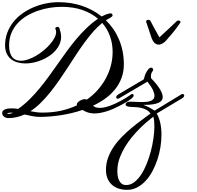

<svg xmlns="http://www.w3.org/2000/svg" viewBox="-20 -1069 1817 1772"><path d="M999 -945.8Q1008.8 -945.8 1013.9 -940.2Q1019 -934.6 1019 -926.8Q1019 -921.4 1012.7 -915.8Q1006.3 -910.2 996.8 -904.5Q987.3 -898.9 976.8 -893.3Q966.3 -887.7 957.5 -881.8Q996.1 -844.2 1026.6 -799.8Q1057.1 -755.4 1078.6 -704.1Q1100.1 -652.8 1111.6 -595.7Q1123 -538.6 1123 -476.1Q1123 -406.7 1101.3 -348.9Q1079.6 -291 1041.3 -243.7Q1002.9 -196.3 950.9 -158.9Q898.9 -121.6 838.4 -93.3Q851.1 -82.5 867.2 -77.9Q883.3 -73.2 901.9 -73.2Q923.3 -73.2 947.5 -78.9Q971.7 -84.5 996.3 -93.3Q1021 -102.1 1045.4 -113.5Q1069.8 -125 1091.8 -136.7Q1118.2 -150.9 1143.6 -166.7Q1168.9 -182.6 1195.3 -200.7Q1197.3 -202.1 1200.7 -202.1Q1205.6 -202.1 1209.5 -197.8Q1213.4 -193.4 1213.4 -186.5Q1213.4 -180.2 1206.5 -172.1Q1199.7 -164.1 1188.5 -155.3Q1177.2 -146.5 1163.1 -137.5Q1148.9 -128.4 1134 -119.9Q1119.1 -111.3 1105 -103.8Q1090.8 -96.2 1080.1 -90.8Q1055.2 -77.6 1026.9 -65.2Q998.5 -52.7 969 -43.2Q939.5 -33.7 909.4 -27.8Q879.4 -22 851.1 -22Q827.6 -22 805.9 -26.9Q784.2 -31.7 764.6 -42L741.2 -54.2Q690.9 -37.1 639.2 -24.9Q587.4 -12.7 536.9 -5.1Q486.3 2.4 438.7 6.1Q391.1 9.8 349.1 9.8Q314 9.8 278.3 2.9Q242.7 -3.9 206.1 -12.2Q170.9 3.4 134.3 12.2Q97.7 21 58.1 21Q48.3 21 38.1 18.1Q27.8 15.1 19.3 9.3Q10.7 3.4 5.4 -5.4Q0 -14.2 0 -25.9Q0 -39.6 9 -48.1Q18.1 -56.6 31 -61.3Q43.9 -65.9 58.3 -67.4Q72.8 -68.8 84 -68.8Q100.1 -68.8 116.2 -67.6Q132.3 -66.4 147.9 -64Q203.1 -103 251.7 -151.1Q300.3 -199.2 344.7 -252.9Q389.2 -306.6 430.9 -364.3Q472.7 -421.9 513.9 -480.5Q555.2 -539.1 597.2 -596.9Q639.2 -654.8 684.1 -708.3Q729 -761.7 778.6 -809.6Q828.1 -857.4 884.3 -896Q826.2 -946.3 742.2 -976.1Q658.2 -1005.9 547.9 -1005.9Q495.6 -1005.9 439.5 -997.1Q383.3 -988.3 329.6 -969.7Q275.9 -951.2 227.5 -922.6Q179.2 -894 142.8 -854.5Q106.4 -814.9 85.2 -763.9Q64 -712.9 64 -649.9Q64 -610.8 72 -584Q80.1 -557.1 94.5 -540.3Q108.9 -523.4 128.7 -515.9Q148.4 -508.3 171.9 -508.3Q204.1 -508.3 240.7 -521Q277.3 -533.7 313.5 -554.9Q349.6 -576.2 383.1 -603.8Q416.5 -631.3 442.1 -660.9Q467.8 -690.4 482.9 -719.7Q498 -749 498 -773.9Q498 -788.1 491.2 -803.2Q489.7 -805.2 489.7 -807.6Q489.7 -810.5 492.2 -813Q494.6 -815.4 497.8 -817.1Q501 -818.8 504.6 -819.8Q508.3 -820.8 511.2 -820.8Q518.6 -820.8 524.4 -815.7Q530.3 -810.5 530.3 -800.8V-797.9Q543.9 -764.2 543.9 -729Q543.9 -693.4 529.8 -661.1Q515.6 -628.9 491.5 -601.6Q467.3 -574.2 434.8 -552.5Q402.3 -530.8 366 -515.4Q329.6 -500 290.8 -491.7Q252 -483.4 214.8 -483.4Q176.8 -483.4 142.6 -492.9Q108.4 -502.4 82.8 -522.5Q57.1 -542.5 42 -574.2Q26.9 -606 26.9 -649.9Q26.9 -713.4 47.4 -767.6Q67.9 -821.8 103.3 -866.2Q138.7 -910.6 186.5 -944.6Q234.4 -978.5 289.1 -1001.7Q343.8 -1024.9 402.8 -1036.9Q461.9 -1048.8 520 -1048.8Q636.7 -1048.8 736.8 -1015.1Q836.9 -981.4 918 -917Q936 -926.8 955.1 -934.3Q974.1 -941.9 996.1 -945.8ZM720.7 -141.1Q743.7 -153.8 762.2 -153.8Q770 -153.8 781.7 -149.9Q840.3 -190.9 884.8 -242.2Q929.2 -293.5 959.2 -350.6Q989.3 -407.7 1004.4 -468.3Q1019.5 -528.8 1019.5 -588.4Q1019.5 -664.6 995.8 -732.9Q972.2 -801.3 923.3 -857.4Q880.4 -822.8 839.8 -776.4Q799.3 -730 759.8 -676Q720.2 -622.1 681.6 -563Q643.1 -503.9 604 -444.1Q564.9 -384.3 524.7 -326.2Q484.4 -268.1 442.1 -215.6Q399.9 -163.1 354.7 -118.7Q309.6 -74.2 260.7 -42.5Q288.6 -37.1 316.2 -33.4Q343.8 -29.8 372.1 -29.8Q465.8 -29.8 544.2 -47.4Q622.6 -64.9 690.4 -97.2Q689 -100.6 689 -105.5Q689 -113.8 696.3 -122.6Q703.6 -131.3 720.7 -141.1ZM64 -18.1Q81.1 -18.1 99.6 -29.8H92.3Q79.6 -29.8 67.1 -28.3Q54.7 -26.9 43.9 -22.9Q48.8 -20 53.7 -19Q58.6 -18.1 64 -18.1ZM1076.7 -160.2Q1070.3 -157.7 1067.9 -157.7Q1061.5 -157.7 1056.9 -161.4Q1052.2 -165 1052.2 -171.9Q1052.2 -177.2 1057.4 -184.8Q1062.5 -192.4 1076.7 -200.7L1304.7 -335Q1307.6 -339.4 1309.6 -343.8Q1311.5 -348.1 1311.5 -351.1Q1314.9 -369.1 1321.5 -384.3Q1328.1 -399.4 1335.2 -410.9Q1342.3 -422.4 1348.9 -429.7Q1355.5 -437 1359.4 -439.5Q1365.7 -444.3 1374.5 -444.3Q1382.3 -444.3 1387.9 -439.5Q1393.6 -434.6 1393.6 -426.8Q1393.6 -419.4 1388.2 -411.6Q1386.7 -409.7 1384.3 -406.5Q1381.8 -403.3 1379.4 -398.2Q1377 -393.1 1375 -385.5Q1373 -377.9 1373 -367.2Q1373 -360.8 1373.5 -356.7Q1374 -352.5 1374 -347.2Q1374 -346.7 1382.1 -338.6Q1390.1 -330.6 1402.1 -317.4Q1414.1 -304.2 1428 -286.6Q1441.9 -269 1453.9 -249.8Q1465.8 -230.5 1473.9 -210.7Q1481.9 -190.9 1481.9 -172.9Q1481.9 -157.7 1473.6 -144.5Q1465.3 -131.3 1446 -121.8Q1426.8 -112.3 1395 -106.7Q1363.3 -101.1 1316.4 -101.1H1303.7Q1343.3 -85 1366.9 -72Q1390.6 -59.1 1406.7 -47.9L1658.2 -200.7Q1660.2 -202.1 1664.1 -202.1Q1669.4 -202.1 1674.8 -197.8Q1680.2 -193.4 1680.2 -186.5Q1680.2 -181.2 1675.3 -174.3Q1670.4 -167.5 1658.2 -160.2L1426.3 -21.5Q1448.7 16.6 1459.5 67.1Q1470.2 117.7 1470.2 175.3Q1470.2 231.4 1460.4 291Q1450.7 350.6 1431.6 407Q1412.6 463.4 1385.3 513.7Q1357.9 564 1322.5 601.6Q1287.1 639.2 1244.6 661.1Q1202.1 683.1 1153.3 683.1Q1109.9 683.1 1073.7 670.9Q1037.6 658.7 1012 635.3Q986.3 611.8 972.2 577.6Q958 543.5 958 499Q958 439 978 385Q998 331.1 1031.5 282.5Q1064.9 233.9 1107.9 190.9Q1150.9 147.9 1196.5 110.1Q1242.2 72.3 1287.1 39.3Q1332 6.3 1369.6 -22Q1362.8 -31.2 1352.1 -40.8Q1341.3 -50.3 1325.7 -58.1Q1310.1 -65.9 1289.6 -71.5Q1269 -77.1 1242.2 -79.6Q1226.1 -81.1 1208 -81.3Q1189.9 -81.5 1174.6 -83.3Q1159.2 -85 1149.2 -90.1Q1139.2 -95.2 1139.2 -106.4Q1139.2 -115.7 1150.4 -123.5Q1161.1 -130.9 1184.1 -130.9Q1185.5 -130.9 1187 -130.9Q1204.1 -130.9 1233.2 -128.9Q1262.2 -127 1293.9 -127Q1314.5 -127 1334.7 -129.2Q1355 -131.3 1370.6 -137.7Q1386.2 -144 1396 -155.3Q1405.8 -166.5 1405.8 -184.6Q1405.8 -206.5 1391.4 -238Q1377 -269.5 1340.8 -315.4ZM1064.5 478.5Q1063 492.7 1063 509.8Q1063 530.8 1066.2 553.5Q1069.3 576.2 1078.4 595.2Q1087.4 614.3 1103.3 626.5Q1119.1 638.7 1145 638.7Q1184.6 638.7 1219.2 612.3Q1253.9 585.9 1282.7 542.2Q1311.5 498.5 1334.2 441.9Q1356.9 385.3 1372.6 325.2Q1388.2 265.1 1396.5 205.8Q1404.8 146.5 1404.8 97.2Q1404.8 70.3 1402.6 47.9Q1400.4 25.4 1395 7.8Q1370.1 26.4 1337.2 54.4Q1304.2 82.5 1268.8 117.9Q1233.4 153.3 1198.7 195.3Q1164.1 237.3 1135.7 283.4Q1107.4 329.6 1088.1 378.9Q1068.8 428.2 1064.5 478.5ZM1382.3 -710.4Q1378.4 -719.7 1374.3 -731.9Q1370.1 -744.1 1364.3 -762Q1358.4 -779.8 1350.1 -804.7Q1341.8 -829.6 1329.6 -864.3Q1328.6 -867.2 1328.6 -870.1Q1328.6 -877.9 1335 -882.1Q1341.3 -886.2 1349.1 -886.2Q1355 -886.2 1360.4 -883.8Q1365.7 -881.3 1368.2 -876Q1387.7 -837.9 1408.9 -800Q1430.2 -762.2 1451.2 -724.1Q1492.7 -762.2 1532.5 -799.3Q1572.3 -836.4 1613.8 -876Q1617.7 -879.9 1625 -879.9Q1632.3 -879.9 1639.2 -876Q1646 -872.1 1646 -865.7Q1646 -862.3 1643.1 -857.9Q1622.6 -828.6 1606.9 -807.9Q1591.3 -787.1 1579.6 -772.7Q1567.9 -758.3 1559.6 -748.5Q1551.3 -738.8 1544.7 -731.7Q1538.1 -724.6 1533 -718.8Q1527.8 -712.9 1522.9 -706.1Q1516.6 -697.8 1507.8 -689.2Q1499 -680.7 1488.8 -673.6Q1478.5 -666.5 1467 -661.9Q1455.6 -657.2 1443.8 -657.2Q1426.8 -657.2 1410.9 -668.9Q1395 -680.7 1382.3 -710.4Z"/></svg>

Font: Meddon
Style: Regular
Weight: 400
Designer: Vernon Adams
Foundry: Vernon Adams
Version: Version 1.000